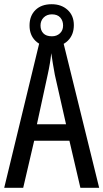

<svg xmlns="http://www.w3.org/2000/svg" viewBox="-20 -890 490 910"><path d="M361 0 309 -223H142L90 0H0L173 -714H274L450 0ZM240 -535Q235 -563 230.5 -589Q226 -615 223 -638Q218 -590 206 -536L155 -301H293ZM225 -669Q176 -669 148 -696.5Q120 -724 120 -769Q120 -815 148 -842.5Q176 -870 225 -870Q271 -870 300.5 -843Q330 -816 330 -771Q330 -725 301.5 -697Q273 -669 225 -669ZM226 -718Q249 -718 264 -732Q279 -746 279 -769Q279 -792 265.5 -807Q252 -822 226 -822Q202 -822 187 -807Q172 -792 172 -769Q172 -746 185.5 -732Q199 -718 226 -718Z"/></svg>

Font: Noto Sans Georgian ExtraCondensed
Style: Regular
Weight: 400
Width: 2
Designer: Monotype Design Team, Akaki Razmadze
Foundry: Google LLC
Version: Version 2.005; ttfautohint (v1.8.4.7-5d5b)